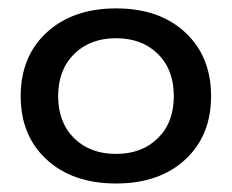

<svg xmlns="http://www.w3.org/2000/svg" viewBox="-20 -805 547 453"><path d="M253.9 -372.1Q151.4 -372.1 90.1 -428.5Q28.8 -484.9 28.8 -578.1Q28.8 -671.9 90.3 -728.5Q151.9 -785.2 253.9 -785.2Q356 -785.2 417 -728.5Q478 -671.9 478 -578.1Q478 -484.9 417 -428.5Q356 -372.1 253.9 -372.1ZM253.9 -441.9Q314.9 -441.9 352.5 -479Q390.1 -516.1 390.1 -578.1Q390.1 -640.6 352.5 -677.7Q314.9 -714.8 253.9 -714.8Q192.4 -714.8 154.8 -677.5Q117.2 -640.1 117.2 -578.1Q117.2 -516.1 154.8 -479Q192.4 -441.9 253.9 -441.9Z"/></svg>

Font: Mattone
Style: Regular
Weight: 400
Width: 6
Designer: Nunzio Mazzaferro
Foundry: Collletttivo
Version: Version 2.000;Glyphs 3.2 (3217)